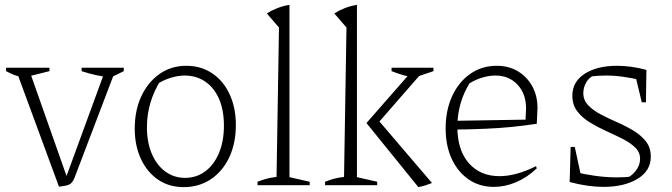

<svg xmlns="http://www.w3.org/2000/svg" viewBox="-20 -760 2757 788"><path d="M222 6 46 -472H100L259 -21H247L412 -472H454L291 -44Q286 -29 281 -20Q276 -11 269.5 -6Q263 -1 251.5 1.5Q240 4 222 6ZM79 -442Q58 -445 39.5 -452Q21 -459 5 -468V-482H183V-468ZM435 -442Q375 -448 315 -468V-482H488V-468Z M734 8Q674 8 629 -22.5Q584 -53 558.5 -107.5Q533 -162 533 -232Q533 -308 560.5 -366Q588 -424 635.5 -457Q683 -490 745 -490Q805 -490 851 -459Q897 -428 922.5 -373Q948 -318 948 -247Q948 -172 921 -114.5Q894 -57 845.5 -24.5Q797 8 734 8ZM739 -30Q786 -30 822 -56.5Q858 -83 878.5 -131.5Q899 -180 899 -244Q899 -308 879 -354Q859 -400 822.5 -425Q786 -450 738 -450Q710 -450 678.5 -440Q647 -430 615 -409L639 -430Q611 -385 597 -337Q583 -289 583 -238Q583 -176 603 -129Q623 -82 658.5 -56Q694 -30 739 -30Z M1037 0V-14Q1052 -20 1070.5 -25.5Q1089 -31 1115 -34L1125 -647L1075 -705Q1096 -718 1119 -727Q1142 -736 1168 -740V-33L1251 -14V0Z M1314 0V-14Q1329 -20 1347.5 -25.5Q1366 -31 1392 -34L1402 -647L1352 -705Q1373 -718 1396 -727Q1419 -736 1445 -740V-33L1528 -14V0ZM1697 8 1484 -255 1674 -472H1714V-464L1523 -245L1524 -277L1753 -9Q1740 -4 1726.5 0.5Q1713 5 1697 8ZM1685 -443Q1657 -445 1633.5 -452Q1610 -459 1587 -468V-482H1759V-468Z M2007 7Q1948 7 1903.5 -23.5Q1859 -54 1834 -108Q1809 -162 1809 -233Q1809 -307 1835.5 -365Q1862 -423 1909.5 -456.5Q1957 -490 2019 -490Q2068 -490 2105.5 -467.5Q2143 -445 2164.5 -406Q2186 -367 2186 -317L2183 -252Q2130 -244 2079.5 -239Q2029 -234 1970.5 -231.5Q1912 -229 1836 -228V-264L2137 -269L2139 -315Q2139 -375 2104 -412.5Q2069 -450 2013 -450Q1987 -450 1959 -441.5Q1931 -433 1907 -418Q1882 -378 1869.5 -332.5Q1857 -287 1857 -241Q1857 -144 1904 -90.5Q1951 -37 2030 -37Q2098 -37 2180 -78L2183 -69Q2143 -31 2097.5 -12Q2052 7 2007 7Z M2457 7Q2425 7 2390 2Q2355 -3 2318 -13L2335 -55Q2381 -44 2425.5 -38Q2470 -32 2512 -32Q2529 -32 2545.5 -33Q2562 -34 2578 -36L2545 -26Q2569 -34 2588 -57.5Q2607 -81 2607 -108Q2607 -135 2587 -154.5Q2567 -174 2535.5 -190Q2504 -206 2468.5 -222Q2433 -238 2401 -257.5Q2369 -277 2349 -303.5Q2329 -330 2329 -367Q2329 -425 2380 -457.5Q2431 -490 2512 -490Q2539 -490 2570 -486Q2601 -482 2633 -473L2621 -429Q2578 -439 2540.5 -444.5Q2503 -450 2467 -450Q2451 -450 2435 -449Q2419 -448 2401 -446L2422 -453Q2398 -443 2386 -422Q2374 -401 2374 -378Q2374 -349 2394 -328Q2414 -307 2445.5 -290.5Q2477 -274 2512.5 -258.5Q2548 -243 2579.5 -224Q2611 -205 2631 -179.5Q2651 -154 2651 -117Q2651 -59 2596.5 -26Q2542 7 2457 7ZM2318 -13 2322 -157H2339L2370 -13ZM2614 -340 2582 -473H2633L2631 -340Z"/></svg>

Font: Piazzolla Thin Thin
Style: Regular
Weight: 250
Version: Version 2.005